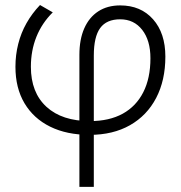

<svg xmlns="http://www.w3.org/2000/svg" viewBox="-20 -516 702 746"><path d="M288.5 210V-303Q288.5 -363 307.5 -406Q326.5 -449 362 -472Q397.5 -495 447 -495Q527 -495 574.8 -441Q622.5 -387 622.5 -296Q622.5 -204 586.8 -135.5Q551 -67 485 -29.5Q419 8 328 8Q239.5 8 175 -23.8Q110.5 -55.5 75.2 -114.8Q40 -174 40 -256.5Q40 -302.5 50.8 -345.2Q61.5 -388 83 -426Q104.5 -464 135.5 -496.5L185 -468Q143 -426.5 121.5 -373Q100 -319.5 100 -256.5Q100 -156.5 160.5 -101Q221 -45.5 330 -45.5Q404.5 -45.5 456.8 -74.2Q509 -103 536.8 -157.8Q564.5 -212.5 564.5 -289.5Q564.5 -359 532.5 -400Q500.5 -441 447 -441Q394 -441 369.2 -407Q344.5 -373 344.5 -300V210Z"/></svg>

Font: Geologica Cursive Thin
Style: Regular
Weight: 250
Designer: Sindre Bremnes, Frode Helland
Foundry: Monokrom Skriftforlag AS
Version: Version 1.010;gftools[0.9.28]